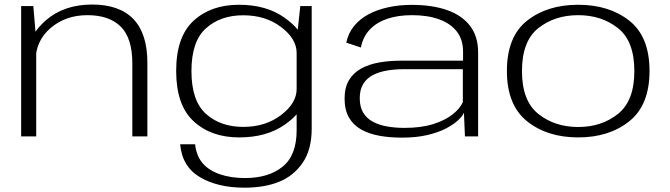

<svg xmlns="http://www.w3.org/2000/svg" viewBox="-20 -616 3024 867"><path d="M75.5 0H143.5V-433.5L130.5 -588.5H75.5ZM577.5 0H645.5V-333Q645.5 -464 582.5 -529.8Q519.5 -595.5 396 -595.5Q270.5 -595.5 189.2 -526Q108 -456.5 108 -374.5L140.5 -339.5Q140.5 -431.5 208.5 -489.5Q276.5 -547.5 374.5 -547.5Q473.5 -547.5 525.5 -495.5Q577.5 -443.5 577.5 -330.5Z M1084 231.5Q1174 231.5 1239.5 205.2Q1305 179 1346.2 119.8Q1387.5 60.5 1387.5 -35.5V-588.5H1336L1319.5 -435V-27.5Q1319.5 85.5 1256 136.8Q1192.5 188 1086.5 188Q1023 188 973.2 171Q923.5 154 895.2 121.2Q867 88.5 861 35.5H793.5Q802.5 136.5 882.8 184Q963 231.5 1084 231.5ZM1060 4.5Q1184 4.5 1266 -53.2Q1348 -111 1348 -163.5L1319.5 -214Q1319.5 -150 1249.2 -96.5Q1179 -43 1078.5 -43Q975.5 -43 910 -101.8Q844.5 -160.5 844.5 -295Q844.5 -429.5 910 -488.2Q975.5 -547 1078.5 -547Q1179 -547 1249.2 -494Q1319.5 -441 1319.5 -377L1347 -426Q1347 -477.5 1265 -536Q1183 -594.5 1059 -594.5Q932.5 -594.5 854 -522.2Q775.5 -450 775.5 -295.5Q775.5 -141 854.5 -68.2Q933.5 4.5 1060 4.5Z M1794.5 5.5Q1859.5 5.5 1908.8 -6Q1958 -17.5 1992.5 -35.2Q2027 -53 2047.5 -72Q2068 -91 2075 -107L2079.5 0H2139V-379Q2139 -451.5 2102.8 -499Q2066.5 -546.5 1999.5 -570.2Q1932.5 -594 1839.5 -594Q1783 -594 1733.5 -583.2Q1684 -572.5 1644.8 -551.8Q1605.5 -531 1579.2 -499Q1553 -467 1543.5 -423.5L1609.5 -401.5Q1619.5 -451 1650.5 -483.2Q1681.5 -515.5 1729.8 -531.5Q1778 -547.5 1840 -547.5Q1910.5 -547.5 1962.2 -529Q2014 -510.5 2042.5 -474Q2071 -437.5 2071 -382.5V-342H1791Q1738 -342 1691.5 -333.8Q1645 -325.5 1610 -306Q1575 -286.5 1555.5 -253.5Q1536 -220.5 1536 -171Q1536 -120 1555.5 -85.8Q1575 -51.5 1610.5 -31.5Q1646 -11.5 1692.8 -3Q1739.5 5.5 1794.5 5.5ZM1806 -38.5Q1765.5 -38.5 1729.2 -44.8Q1693 -51 1664.8 -65.8Q1636.5 -80.5 1620.5 -106.5Q1604.5 -132.5 1604.5 -173Q1604.5 -212 1620.8 -237.8Q1637 -263.5 1664.8 -277.5Q1692.5 -291.5 1727.8 -297.5Q1763 -303.5 1800.5 -303.5H2070V-155Q2058 -127 2024.5 -100Q1991 -73 1936.5 -55.8Q1882 -38.5 1806 -38.5Z M2591 4.5Q2730.5 4.5 2821.8 -68.5Q2913 -141.5 2913 -295.5Q2913 -450.5 2821.8 -522.5Q2730.5 -594.5 2591 -594.5Q2451 -594.5 2360 -522.5Q2269 -450.5 2269 -295.5Q2269 -141.5 2360 -68.5Q2451 4.5 2591 4.5ZM2591 -42.5Q2485 -42.5 2411 -101.5Q2337 -160.5 2337 -295Q2337 -430.5 2411 -489Q2485 -547.5 2591 -547.5Q2696.5 -547.5 2770.5 -489Q2844.5 -430.5 2844.5 -295Q2844.5 -160.5 2770.5 -101.5Q2696.5 -42.5 2591 -42.5Z"/></svg>

Font: Anybody Expanded Light
Style: Regular
Weight: 300
Width: 7
Version: Version 1.113;gftools[0.9.25]